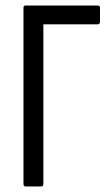

<svg xmlns="http://www.w3.org/2000/svg" viewBox="-20 -675 404 695"><path d="M73 0Q65 0 65 -9V-646Q65 -655 72 -655H334Q342 -655 342 -646V-597Q342 -587 334 -587H137V-9Q137 0 129 0Z"/></svg>

Font: Sofia Sans Cond
Style: Regular
Weight: 400
Width: 3
Designer: Botio Nikoltchev, Ani Petrova
Foundry: lettersoup
Version: Version 4.100; ttfautohint (v1.8.3)